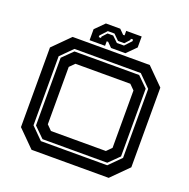

<svg xmlns="http://www.w3.org/2000/svg" viewBox="-145 -980 1103 1119"><g transform="rotate(20 407.0 -420.0)"><path d="M168 0 65 -103V-597L168 -700H646.5L749.5 -597V-103L646.5 0ZM202 -66H613.5L685.5 -138V-566L613.5 -638H202L130 -566V-138ZM207 -80 144 -142V-562L207 -624H608.5L671.5 -562V-142L608.5 -80ZM237 -141.5H577.5L608 -172V-528L577.5 -558.5H237L206.5 -528V-172ZM267.5 -716V-784L323.5 -840H412.5L440.5 -812H449.5V-840H545.5V-772L489.5 -716H400.5L372.5 -744H363.5V-716ZM311.5 -751H325.5V-759L352.5 -788.5H387.5L422.5 -755H466.5L504.5 -796V-806H490.5V-798L463.5 -768.5H424.5L390.5 -802H349.5L311.5 -761Z"/></g></svg>

Font: Tourney Expanded Regular
Style: Bold
Weight: 700
Width: 7
Designer: Tyler Finck
Foundry: Etcetera Type Co
Version: Version 1.010; ttfautohint (v1.8.3)